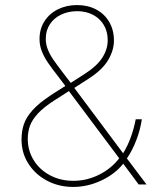

<svg xmlns="http://www.w3.org/2000/svg" viewBox="-20 -736 653 766"><path d="M65.9 -178.7Q65.9 -212.9 75.4 -240.7Q85 -268.6 110.1 -296.6Q135.3 -324.7 181.2 -355L191.4 -361.8L240.7 -393.1Q228 -410.2 215.3 -426.8Q185.1 -465.3 170.2 -487.5Q155.3 -509.8 146.5 -532.5Q137.7 -555.2 137.7 -580.6Q137.7 -620.6 157.5 -651.4Q177.2 -682.1 211.4 -699Q245.6 -715.8 287.6 -715.8Q330.6 -715.8 364 -698Q397.5 -680.2 416 -647.9Q434.6 -615.7 434.6 -574.2Q434.6 -535.2 411.1 -495.8Q387.7 -456.5 332.5 -421.4L276.4 -385.3L471.2 -124.5Q489.3 -153.8 501.7 -188Q514.2 -222.2 521.5 -260.3H545.9Q539.6 -217.8 523.9 -177Q508.3 -136.2 486.3 -104L564.5 0H533.2L471.7 -83Q439.5 -42 384.8 -16.1Q330.1 9.8 271.5 9.8Q214.8 9.8 167.7 -15.1Q120.6 -40 93.3 -83Q65.9 -126 65.9 -178.7ZM455.6 -104.5 254.9 -372.6 196.8 -335.4Q154.3 -308.1 131.3 -283.2Q108.4 -258.3 99.6 -234.4Q90.8 -210.4 90.8 -181.6Q90.8 -135.3 114.5 -96.9Q138.2 -58.6 179.7 -36.6Q221.2 -14.6 272.9 -14.6Q326.7 -14.6 375.5 -39.1Q424.3 -63.5 455.6 -104.5ZM409.7 -575.7Q409.7 -610.4 394 -636.5Q378.4 -662.6 350.8 -677Q323.2 -691.4 288.1 -691.4Q253.4 -691.4 224.9 -678.2Q196.3 -665 179.4 -639.9Q162.6 -614.7 162.6 -581.1Q162.6 -559.1 170.7 -538.8Q178.7 -518.6 192.1 -499Q205.6 -479.5 233.4 -442.9L262.2 -405.3L316.9 -440.4Q367.2 -472.7 388.4 -506.1Q409.7 -539.6 409.7 -575.7Z"/></svg>

Font: Wand UI Pro
Style: Regular
Weight: 400
Designer: Andreas Faust
Version: Version 1.003;FEAKit 1.0